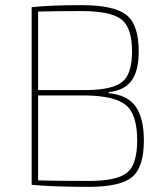

<svg xmlns="http://www.w3.org/2000/svg" viewBox="-20 -718 652 746"><path d="M402 -360V-356Q476 -349 507.5 -303.5Q539 -258 539 -172Q539 -67 492.5 -29.5Q446 8 327 8Q184 8 103 0V-690Q174 -698 297 -698Q422 -698 470.5 -660.5Q519 -623 519 -518Q519 -443 491 -404.5Q463 -366 402 -360ZM128 -368H317Q416 -369 454.5 -399.5Q493 -430 493 -518Q493 -612 450.5 -643.5Q408 -675 297 -675Q188 -675 128 -673ZM128 -347V-17Q198 -15 327 -15Q433 -15 473 -46.5Q513 -78 513 -172Q513 -273 470 -309Q427 -345 317 -347Z"/></svg>

Font: Exo 2.0 Thin
Style: Regular
Weight: 250
Designer: Natanael Gama
Version: Version 1.001;PS 001.001;hotconv 1.0.70;makeotf.lib2.5.58329